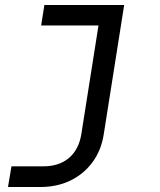

<svg xmlns="http://www.w3.org/2000/svg" viewBox="-20 -570 640 770"><path d="M12 180 26 97H155Q217 97 256.5 63.5Q296 30 306 -31L375 -468H145L158 -550H478L396 -31Q386 33 351 80.5Q316 128 262.5 154Q209 180 141 180Z"/></svg>

Font: NKDuy Mono
Style: Italic
Weight: 400
Italic angle: -9°
Monospace: yes
Designer: NKDuy
Foundry: NKDuy
Version: Version 2.251; ttfautohint (v1.8.4.7-5d5b)